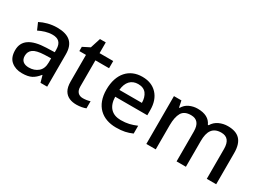

<svg xmlns="http://www.w3.org/2000/svg" viewBox="-29 -1262 2536 1874"><g transform="rotate(30 1239.0 -325.0)"><path d="M292 -548.8C219.7 -548.8 151.9 -528.8 101.1 -502L134.8 -424.8C181.6 -447.8 232.4 -465.8 287.1 -465.8C352.1 -465.8 390.1 -436.5 390.1 -357.9V-328.1L297.9 -325.2C126 -319.3 44.9 -262.2 44.9 -152.8C44.9 -96.7 61 -55.7 93.3 -29.8C125 -3.4 165.5 9.8 213.9 9.8C259.3 9.8 294.9 2.9 320.8 -10.7C346.2 -23.9 370.6 -45.4 394 -75.2H397.9L418.9 0H494.1V-365.2C494.1 -491.7 426.8 -548.8 292 -548.8ZM389.2 -258.8V-211.9C389.2 -165.5 375.5 -130.4 347.7 -106.9C319.8 -83.5 285.6 -71.8 244.1 -71.8C190.9 -71.8 153.8 -95.7 153.8 -151.9C153.8 -184.1 165.5 -209 189.5 -226.6C213.4 -244.1 255.9 -254.4 316.9 -256.8Z M851.1 -76.2C804.7 -76.2 773.4 -103.5 773.4 -162.1V-458H927.2V-539.1H773.4V-660.2H708L671.4 -545.9L592.3 -505.9V-458H667V-160.2C667 -116.2 674.3 -82 689 -57.1C717.8 -7.8 769.5 9.8 828.1 9.8C867.2 9.8 908.2 1.5 932.1 -8.8V-88.9C910.6 -81.1 878.9 -76.2 851.1 -76.2Z M1252 -548.8C1106.9 -548.8 1008.8 -445.8 1008.8 -265.1C1008.8 -83.5 1117.2 9.8 1273.9 9.8C1312 9.8 1344.7 6.8 1372.1 1C1399.4 -4.9 1426.8 -13.7 1454.1 -25.9V-113.8C1425.3 -101.6 1397.5 -92.3 1370.6 -85.9C1343.8 -79.6 1312.5 -76.2 1277.8 -76.2C1178.2 -76.2 1120.6 -136.2 1118.2 -247.1H1480V-305.2C1480 -380.4 1459.5 -439.9 1418.9 -483.4C1378.4 -526.9 1322.8 -548.8 1252 -548.8ZM1252 -466.8C1293.5 -466.8 1323.7 -453.6 1343.8 -427.7C1363.3 -401.4 1373.5 -367.2 1374 -325.2H1120.1C1127.9 -415.5 1175.8 -466.8 1252 -466.8Z M2215.8 -548.8C2182.1 -548.8 2149.9 -542 2119.1 -527.8C2088.4 -513.7 2064 -491.7 2046.9 -461.9H2038.6C2012.7 -520 1958.5 -548.8 1875 -548.8C1842.8 -548.8 1812.5 -542 1783.7 -528.8C1754.9 -515.6 1732.9 -494.6 1716.8 -466.8H1710.9L1695.8 -539.1H1611.8V0H1717.8V-272C1717.8 -333 1727.5 -380.4 1746.6 -413.1C1765.6 -445.8 1800.3 -461.9 1850.6 -461.9C1918.5 -461.9 1952.6 -420.4 1952.6 -336.9V0H2057.6V-290C2057.6 -400.9 2095.7 -461.9 2191.9 -461.9C2259.3 -461.9 2293 -420.4 2293 -336.9V0H2398.9V-351.1C2398.9 -489.7 2336.9 -548.8 2215.8 -548.8Z"/></g></svg>

Font: Noto Reveo Sans
Style: Regular
Weight: 500
Designer: Monotype Design Team
Foundry: Monotype Imaging Inc.
Version: Version 2.007